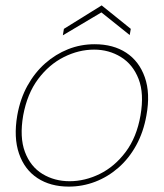

<svg xmlns="http://www.w3.org/2000/svg" viewBox="-20 -680 608 712"><path d="M235 12Q167 12 119 -19.5Q71 -51 50.5 -110.5Q30 -170 44 -252Q55 -314 82 -362.5Q109 -411 147.5 -445Q186 -479 232.5 -497.5Q279 -516 331 -516Q400 -516 448 -484.5Q496 -453 517 -393.5Q538 -334 523 -252Q512 -190 485 -141Q458 -92 419 -58Q380 -24 333 -6Q286 12 235 12ZM238 -8Q295 -8 350 -35Q405 -62 446 -116.5Q487 -171 501 -252Q515 -333 494 -387Q473 -441 428.5 -468.5Q384 -496 329 -496Q272 -496 217 -468.5Q162 -441 121.5 -387Q81 -333 66 -252Q52 -171 72.5 -116.5Q93 -62 137.5 -35Q182 -8 238 -8ZM213 -549 217 -573 357 -660 465 -573 461 -550 356 -634Z"/></svg>

Font: DM Sans Thin
Style: Italic
Weight: 250
Italic angle: -10°
Designer: Colophon Foundry, Jonny Pinhorn
Foundry: Colophon Foundry
Version: Version 4.004;gftools[0.9.30]